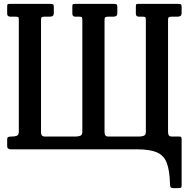

<svg xmlns="http://www.w3.org/2000/svg" viewBox="-20 -770 974 990"><path d="M191.5 -666V-88Q191.5 -66 210.5 -66H370.5Q383.5 -66 394 -70Q404.5 -74 404.5 -91V-667Q404.5 -676.5 402.8 -680.2Q401 -684 390 -684H369.5Q353 -684 353 -699V-737Q353 -747 356.2 -748.5Q359.5 -750 368 -750H567Q578 -750 581.5 -747.2Q585 -744.5 585 -733V-705Q585 -691.5 579.2 -687.8Q573.5 -684 564 -684H538Q526 -684 522.5 -681Q519 -678 519 -666V-88Q519 -66 538 -66H698Q711 -66 721.5 -70Q732 -74 732 -91V-667Q732 -676.5 730.2 -680.2Q728.5 -684 717 -684H697Q680.5 -684 680.5 -699V-737Q680.5 -747 683.8 -748.5Q687 -750 695.5 -750H898.5Q910 -750 913.2 -747.2Q916.5 -744.5 916.5 -733V-705Q916.5 -691.5 910.8 -687.8Q905 -684 895.5 -684H865.5Q853.5 -684 850 -681Q846.5 -678 846.5 -666V-88Q846.5 -66 865.5 -66H905.5Q913 -66 914.8 -61.8Q916.5 -57.5 916.5 -50V184.5Q916.5 195.5 912.8 197.8Q909 200 897.5 200H876Q862 200 859.2 194.2Q856.5 188.5 856.5 176.5Q854.5 107.5 839.5 69Q824.5 30.5 788.2 15.2Q752 0 687 0H37Q17 0 17 -16V-52Q17 -60 21.5 -63Q26 -66 40 -66H43Q56 -66 66.5 -70Q77 -74 77 -91V-667Q77 -676.5 75.2 -680.2Q73.5 -684 62 -684H34Q17 -684 17 -699V-737Q17 -747 20.2 -748.5Q23.5 -750 32 -750H239.5Q250.5 -750 254 -747.2Q257.5 -744.5 257.5 -733V-705Q257.5 -691.5 251.8 -687.8Q246 -684 236.5 -684H210.5Q198.5 -684 195 -681Q191.5 -678 191.5 -666Z"/></svg>

Font: Besley* Condensed Medium
Style: Regular
Weight: 500
Width: 3
Designer: Owen Earl
Foundry: indestructible type*
Version: Version 3.000; ttfautohint (v1.8.3)